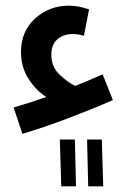

<svg xmlns="http://www.w3.org/2000/svg" viewBox="-20 -420 454 677"><path d="M378 -67 342 -158Q293 -136 245 -117Q217 -131 189 -158Q161 -185 161 -227Q161 -263 182.5 -281.5Q204 -300 237 -300Q243 -300 252.5 -299Q262 -298 276 -294L294 -387Q255 -400 223 -400Q153 -400 103.5 -354.5Q54 -309 54 -237Q54 -184 80 -143Q106 -102 143 -78Q81 -56 28 -41L59 52Q133 30 220 -3Q307 -36 378 -67ZM291 237 287 72H339L344 237ZM196 237 191 72H244L248 237Z"/></svg>

Font: Noto Sans Arabic UI ExtraCondensed Semi
Style: Regular
Weight: 600
Width: 3
Designer: Nadine Chahine - Monotype Design Team
Foundry: Monotype Imaging Inc.
Version: Version 1.900